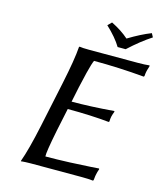

<svg xmlns="http://www.w3.org/2000/svg" viewBox="-120 -900 840 992"><g transform="rotate(15 300.5 -404.5)"><path d="M416 -696.8Q389.6 -741.2 335.4 -792L355.5 -812Q410.2 -785.2 448.7 -751Q514.6 -791 568.4 -812L579.1 -792Q522.5 -755.4 459 -696.8ZM224.6 -200.2Q199.7 -76.2 201.7 -54.2Q261.2 -54.2 332 -57.1Q402.3 -60.1 444.3 -63L485.8 -65.9L487.3 -62Q481.4 -46.9 478 -28.8Q477.1 -24.4 476.6 -20.5Q476.1 -16.6 475.6 -11Q475.1 -5.4 474.1 0L471.2 2.9Q447.8 0 412.1 0H139.2Q123.5 0 110.4 0.7Q97.2 1.5 91.8 2L86.4 2.9L85.9 0Q110.4 -67.4 138.7 -200.2L190.4 -444.8Q218.3 -577.1 223.1 -645L225.6 -647.9Q241.7 -645 275.9 -645H539.1Q574.7 -645 599.6 -647.9L601.1 -645L597.7 -632.8Q595.7 -626 594.2 -621.6Q592.8 -617.2 592.3 -613.8Q589.8 -602.5 588.9 -587.9L585.9 -584Q450.2 -596.2 316.9 -596.2Q309.1 -581.1 295.4 -526.4Q282.7 -474.1 276.4 -444.8L259.3 -362.8Q358.4 -362.8 484.4 -373L486.8 -370.1Q481 -356.4 477.5 -341.8Q474.6 -328.6 474.6 -314L471.2 -311Q375 -320.8 250 -320.8Z"/></g></svg>

Font: Linux Biolinum G
Style: Italic
Weight: 400
Italic angle: -12°
Designer: Philipp H. Poll
Foundry: Philipp H. Poll
Version: Version 0.5.1